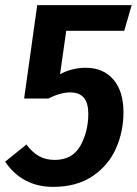

<svg xmlns="http://www.w3.org/2000/svg" viewBox="-32 -712 534 748"><path d="M-12 -82 71 -149Q93 -119 119.5 -104Q146 -89 181 -89Q250 -89 281 -144Q312 -199 312 -269Q312 -352 242 -352Q203 -352 156 -328H62L113 -692H481L452 -592H226L202 -423Q249 -448 302 -448Q370 -448 409.5 -402.5Q449 -357 449 -274Q449 -200 420 -134Q391 -68 329 -26Q267 16 175 16Q55 16 -12 -82Z"/></svg>

Font: Fira Sans Condensed SemiBold
Style: Italic
Weight: 600
Width: 3
Italic angle: -8°
Designer: bBox Type GmbH & Carrois Corporate GbR & Edenspiekermann AG
Foundry: bBox Type GmbH & Carrois Corporate GbR & Edenspiekermann AG
Version: Version 4.301